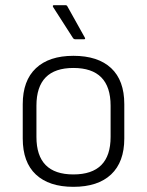

<svg xmlns="http://www.w3.org/2000/svg" viewBox="-20 -711 569 743"><path d="M264 12Q170 12 119 -35.5Q68 -83 68 -175V-308Q68 -399 119 -447Q170 -495 264 -495Q359 -495 410 -447.5Q461 -400 461 -308V-175Q461 -84 410 -36Q359 12 264 12ZM264 -36Q408 -36 408 -181V-302Q408 -448 264 -448Q121 -448 121 -302V-181Q121 -36 264 -36ZM271 -559Q266 -559 263 -563L186 -683Q184 -686 184.5 -688.5Q185 -691 189 -691H233Q239 -691 241 -686L308 -566Q312 -559 305 -559Z"/></svg>

Font: Sofia Sans Light
Style: Regular
Weight: 300
Designer: Botio Nikoltchev, Ani Petrova
Foundry: lettersoup
Version: Version 4.100; ttfautohint (v1.8.3)